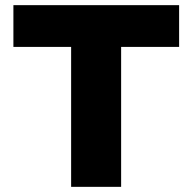

<svg xmlns="http://www.w3.org/2000/svg" viewBox="-20 -725 747 745"><path d="M256 0V-543H32V-705H675V-543H450V0Z"/></svg>

Font: Nunito Sans 6pt Black
Style: Regular
Weight: 900
Version: Version 3.101;gftools[0.9.27]